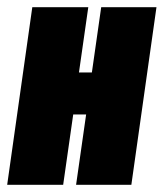

<svg xmlns="http://www.w3.org/2000/svg" viewBox="-30 -515 456 535"><path d="M-10 0 60 -495H216L190 -313H226L252 -495H406L336 0H182L210 -196H174L146 0Z"/></svg>

Font: Alumni Sans Black
Style: Italic
Weight: 900
Italic angle: -8°
Version: Version 1.016